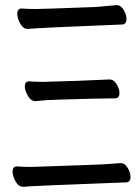

<svg xmlns="http://www.w3.org/2000/svg" viewBox="-20 -720 540 744"><path d="M69.8 3.9Q51.8 3.9 40.3 -17.1Q28.8 -38.1 28.8 -55.2Q28.8 -75.2 45.9 -75.2Q70.8 -73.2 101.1 -73.2Q377 -82 409.2 -85Q438 -87.9 448.2 -87.9Q463.9 -87.9 474.9 -69.3Q485.8 -50.8 485.8 -35.2Q485.8 -13.2 467.8 -13.2Q104 0 69.8 3.9ZM117.2 -328.1Q100.1 -328.1 88.1 -348.6Q76.2 -369.1 76.2 -384.8Q76.2 -404.8 92.8 -404.8Q118.2 -402.8 147.9 -402.8Q274.9 -405.8 404.8 -412.1Q420.9 -412.1 431.9 -394Q442.9 -376 442.9 -359.9Q442.9 -338.9 424.8 -338.9Q365.2 -338.9 209 -334Q160.2 -333 117.2 -328.1ZM87.9 -607.9Q69.8 -607.9 58.3 -628.9Q46.9 -649.9 46.9 -667Q46.9 -687 64 -687Q87.9 -685.1 118.2 -685.1Q144 -685.1 351.1 -692.9L432.1 -700.2Q448.2 -700.2 459.2 -681.6Q470.2 -663.1 470.2 -647Q470.2 -625 452.1 -625Q119.1 -611.8 87.9 -607.9Z"/></svg>

Font: LXGW WenKai Mono GB Screen
Style: Regular
Weight: 400
Monospace: yes
Designer: LXGW / Fontworks Inc.
Foundry: LXGW / Fontworks Inc.
Version: Version 1.510;January 18,2025